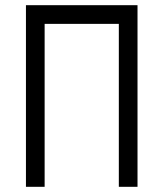

<svg xmlns="http://www.w3.org/2000/svg" viewBox="-20 -720 621 740"><path d="M510 0V-700H80V0H152V-628H438V0Z"/></svg>

Font: Advent Pro
Style: Medium
Weight: 500
Designer: Andreas Kalpakidis
Foundry: Andreas Kalpakidis
Version: Version 2.002 2008